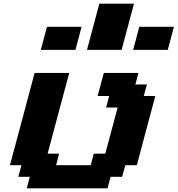

<svg xmlns="http://www.w3.org/2000/svg" viewBox="-20 -1020 962 1040"><path d="M125 0H562.5L579.1 -62.5H641.6L658.7 -125H721.2Q737.8 -187.5 771 -312.5Q804.2 -437.5 821.3 -500H758.8L775.9 -562.5H713.4L730 -625H542.5Q537.1 -604 525.6 -562.3Q514.2 -520.5 508.8 -500H571.3L554.7 -437.5H617.2Q606 -396 583.7 -312.5Q561.5 -229 550.3 -187.5H487.8L471.2 -125H283.7L300.3 -187.5H237.8L355 -625H167.5Q145.5 -542 100.8 -375Q56.2 -208 33.7 -125H96.2L79.1 -62.5H141.6ZM701.2 -750H888.7Q894.5 -770.5 905.5 -812.5Q916.5 -854.5 921.9 -875H734.4Q729 -854 718 -812.5Q707 -771 701.2 -750ZM451.2 -750H638.7Q649.9 -791.5 672.1 -874.8Q694.3 -958 705.6 -1000H518.1Q506.8 -958 484.6 -875Q462.4 -792 451.2 -750ZM201.2 -750H388.7Q394.5 -771 405.5 -812.5Q416.5 -854 421.9 -875H234.4Q229 -854 217.8 -812.5Q206.5 -771 201.2 -750Z"/></svg>

Font: Faithful 32x
Style: SemiboldOblique
Weight: 400
Foundry: Faithful Resource Pack
Version: Version 1.0; January 27, 2023